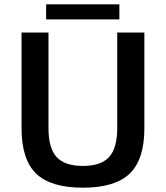

<svg xmlns="http://www.w3.org/2000/svg" viewBox="-20 -851 770 891"><path d="M80 -256V-700H205V-256Q205 -164 242.5 -122.5Q280 -81 365 -81Q449 -81 486.5 -122.5Q524 -164 524 -256V-700H650V-256Q650 -111 582 -45.5Q514 20 365 20Q215 20 147.5 -45.5Q80 -111 80 -256ZM194 -831H534V-761H194Z"/></svg>

Font: Fivo Sans Med
Style: Regular
Weight: 450
Designer: Alexander Slobzheninov
Foundry: Alexander Slobzheninov
Version: 1.0